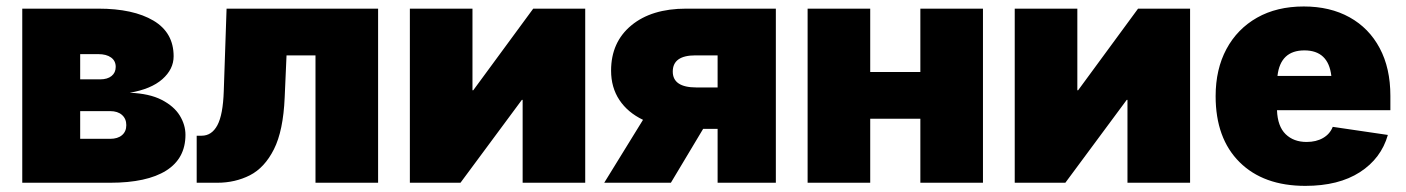

<svg xmlns="http://www.w3.org/2000/svg" viewBox="-20 -573 4408 602"><path d="M49.8 0V-545.9H288.1Q397.9 -545.9 461.2 -508.3Q524.4 -470.7 524.4 -396.5Q524.4 -356 489 -324.7Q453.6 -293.5 386.7 -282.2Q448.2 -279.8 486.8 -260Q525.4 -240.2 543.5 -210.9Q561.5 -181.6 561.5 -150.4Q561.5 -76.2 501 -38.1Q440.4 0 325.2 0ZM231.4 -137.7H325.2Q349.1 -137.7 362.5 -149.2Q376 -160.6 376 -180.7Q376 -200.7 362.5 -212.6Q349.1 -224.6 325.2 -224.6H231.4ZM231.4 -324.2H293.9Q316.9 -324.2 329.8 -334.7Q342.8 -345.2 342.8 -363.3Q342.8 -382.3 328.1 -392.8Q313.5 -403.3 288.1 -403.3H231.4Z M596.7 0V-147.5H612.3Q644 -147.5 661.6 -180.4Q679.2 -213.4 681.6 -287.1L690.4 -545.9H1165.5V0H969.2V-399.4H878.4L872.6 -267.6Q868.2 -163.1 838.9 -105Q809.6 -46.9 763.4 -23.4Q717.3 0 661.1 0Z M1814.9 0H1618.7V-259.8H1616.2L1423.8 0H1265.1V-545.9H1461.4V-290H1463.9L1651.9 -545.9H1814.9Z M2412.6 0H2230V-168.9H2184.6L2083.5 0H1874.5L1996.1 -197.3Q1948.2 -220.2 1922.1 -259.5Q1896 -298.8 1896 -351.6Q1896 -440.9 1959.5 -493.4Q2022.9 -545.9 2131.3 -545.9H2412.6ZM2230 -298.8V-399.4H2160.6Q2089.4 -399.4 2089.4 -348.6Q2089.4 -298.8 2163.6 -298.8Z M2708.5 -545.9V-347.2H2865.7V-545.9H3062V0H2865.7V-200.7H2708.5V0H2512.2V-545.9Z M3711.4 0H3515.1V-259.8H3512.7L3320.3 0H3161.6V-545.9H3357.9V-290H3360.4L3548.3 -545.9H3711.4Z M4072.8 9.8Q3941.4 9.8 3866.5 -64.7Q3791.5 -139.2 3791.5 -271.5Q3791.5 -356 3825.4 -419.2Q3859.4 -482.4 3921.4 -517.6Q3983.4 -552.7 4067.9 -552.7Q4150.4 -552.7 4211.4 -518.8Q4272.5 -484.9 4305.9 -422.1Q4339.4 -359.4 4339.4 -272.5V-227.5H3983.9Q3985.8 -176.8 4011 -152.3Q4036.1 -127.9 4076.7 -127.9Q4106.9 -127.9 4128.4 -140.4Q4149.9 -152.8 4158.7 -175.3L4331.5 -149.9Q4310.5 -76.2 4243.9 -33.2Q4177.2 9.8 4072.8 9.8ZM3985.4 -335H4154.3Q4145 -415 4069.8 -415Q3994.6 -415 3985.4 -335Z"/></svg>

Font: Inter Black
Style: Regular
Weight: 900
Designer: Rasmus Andersson
Foundry: rsms
Version: Version 4.000;git-a52131595